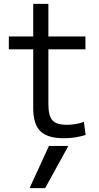

<svg xmlns="http://www.w3.org/2000/svg" viewBox="-20 -710 515 1000"><path d="M215 270H134L235 50H336ZM313 10Q228 10 190.5 -26.5Q153 -63 153 -147V-453H26V-520H153V-690H232V-520H425V-453H232V-167Q232 -107 253 -83.5Q274 -60 328 -60Q352 -60 374.5 -64Q397 -68 417 -75L426 -7Q396 2 368.5 6Q341 10 313 10Z"/></svg>

Font: M PLUS 1
Style: Regular
Weight: 400
Designer: Coji Morishita
Foundry: UNDERFOREST DESIGN
Version: Version 1.001